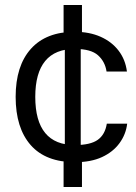

<svg xmlns="http://www.w3.org/2000/svg" viewBox="-20 -643 547 773"><path d="M236 -623H310V-493L305 -486V-18L310 -12V110H236V-14L241 -21V-486L236 -493ZM283 10Q164 10 103.5 -59Q43 -128 43 -253Q43 -378 104.5 -446.5Q166 -515 281 -515Q340 -515 385 -495Q430 -475 457.5 -439Q485 -403 491 -355H409Q403 -395 374.5 -420.5Q346 -446 282 -446Q202 -446 162 -397.5Q122 -349 122 -253Q122 -156 162 -107.5Q202 -59 282 -59Q344 -59 373.5 -80Q403 -101 410 -145H492Q487 -102 461 -66.5Q435 -31 390.5 -10.5Q346 10 283 10Z"/></svg>

Font: Asta Sans
Style: Regular
Weight: 400
Designer: 42dot
Version: Version 1.000